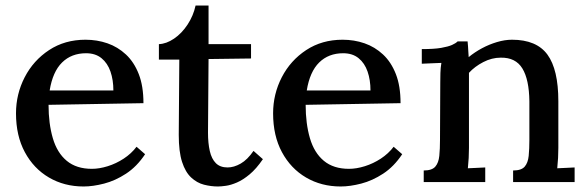

<svg xmlns="http://www.w3.org/2000/svg" viewBox="-20 -660 2130 696"><path d="M283 16Q213 16 157.5 -16.5Q102 -49 70 -108.5Q38 -168 38 -249Q38 -319 69.5 -380Q101 -441 158 -478.5Q215 -516 290 -516Q332 -516 369.5 -503Q407 -490 436.5 -462.5Q466 -435 483 -391.5Q500 -348 500 -286L156 -280Q156 -212 171.5 -159Q187 -106 222 -77Q257 -48 313 -48Q340 -48 370.5 -57.5Q401 -67 428.5 -85Q456 -103 475 -128L506 -101Q476 -56 437 -30.5Q398 -5 357.5 5.5Q317 16 283 16ZM160 -332H391Q391 -370 380.5 -400.5Q370 -431 348 -449Q326 -467 292 -467Q239 -467 205 -433.5Q171 -400 160 -332Z M770 16Q745 16 719.5 9.5Q694 3 673 -16.5Q652 -36 640 -73Q628 -110 628 -171L630 -444H556V-500Q583 -501 611 -520Q639 -539 660 -571Q681 -603 689 -640H736V-500H890V-448L736 -446L734 -179Q734 -141 740.5 -112.5Q747 -84 762.5 -68.5Q778 -53 805 -53Q828 -53 852.5 -67Q877 -81 899 -113L933 -83Q909 -48 885 -28Q861 -8 839 1.5Q817 11 799 13.5Q781 16 770 16Z M1215 16Q1145 16 1089.5 -16.5Q1034 -49 1002 -108.5Q970 -168 970 -249Q970 -319 1001.5 -380Q1033 -441 1090 -478.5Q1147 -516 1222 -516Q1264 -516 1301.5 -503Q1339 -490 1368.5 -462.5Q1398 -435 1415 -391.5Q1432 -348 1432 -286L1088 -280Q1088 -212 1103.5 -159Q1119 -106 1154 -77Q1189 -48 1245 -48Q1272 -48 1302.5 -57.5Q1333 -67 1360.5 -85Q1388 -103 1407 -128L1438 -101Q1408 -56 1369 -30.5Q1330 -5 1289.5 5.5Q1249 16 1215 16ZM1092 -332H1323Q1323 -370 1312.5 -400.5Q1302 -431 1280 -449Q1258 -467 1224 -467Q1171 -467 1137 -433.5Q1103 -400 1092 -332Z M1516 0V-42Q1546 -42 1558 -56Q1570 -70 1572.5 -95Q1575 -120 1575 -153L1576 -361Q1576 -377 1576.5 -395.5Q1577 -414 1580 -432Q1562 -431 1543.5 -430.5Q1525 -430 1509 -429V-482Q1554 -482 1579.5 -486.5Q1605 -491 1618.5 -497Q1632 -503 1639 -510H1675Q1676 -501 1676.5 -493Q1677 -485 1677.5 -476Q1678 -467 1679 -453Q1701 -471 1727 -485Q1753 -499 1781.5 -507.5Q1810 -516 1836 -516Q1925 -516 1964.5 -462Q2004 -408 2004 -293V-124Q2004 -106 2003 -87.5Q2002 -69 2000 -50Q2016 -51 2032.5 -51.5Q2049 -52 2063 -53V0H1840V-42Q1870 -42 1882 -56Q1894 -70 1896.5 -95Q1899 -120 1899 -153V-293Q1898 -372 1873.5 -412Q1849 -452 1795 -451Q1763 -451 1732 -435Q1701 -419 1680 -396Q1680 -386 1680 -374.5Q1680 -363 1680 -351V-124Q1680 -106 1679 -87.5Q1678 -69 1676 -50Q1692 -51 1708.5 -51.5Q1725 -52 1739 -53V0Z"/></svg>

Font: Lora Medium
Style: Regular
Weight: 500
Designer: Olga Karpushina, Alexei Vanyashin (Cyrillic)
Foundry: Cyreal
Version: Version 3.004